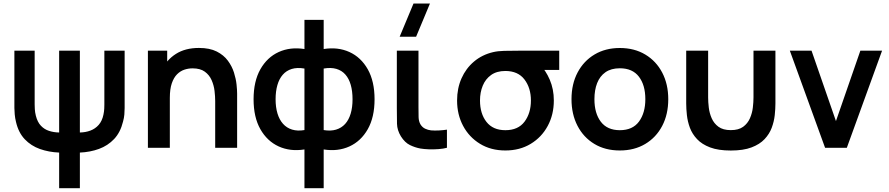

<svg xmlns="http://www.w3.org/2000/svg" viewBox="-20 -822 4946 1068"><path d="M309 225V26.7Q251.4 24.3 202 6.8Q152.6 -10.8 117.7 -47.5Q82.8 -84.2 69 -143.7Q63.8 -164.2 61.9 -185.8Q60 -207.3 60 -221.3V-540H172.8V-240.8Q172.8 -231.8 173.7 -214.8Q174.5 -197.8 179.5 -178Q188.5 -142.5 207.6 -122.5Q226.7 -102.4 252.8 -94Q278.9 -85.5 309 -85V-540H424.3V-85Q455.7 -85.5 482.8 -95.6Q510 -105.8 529.1 -127.5Q548.2 -149.2 555.5 -184.7Q559.2 -202.3 559.9 -218.1Q560.5 -233.8 560.5 -240.8V-540H673.3V-221.3Q673.3 -204 671.7 -185Q670.1 -165.9 664.3 -145.3Q649.8 -85.8 614.9 -48.8Q579.9 -11.7 530.7 6.3Q481.4 24.3 424.3 26.7V225Z M1177 0V-260.2Q1177 -285.2 1173.4 -316.2Q1169.8 -347.2 1157.2 -376Q1144.6 -404.8 1119.3 -423.3Q1094.1 -441.8 1050.8 -441.8Q1028 -441.8 1005.5 -434.4Q983.1 -426.9 964.9 -408.8Q946.8 -390.7 935.7 -358.8Q924.7 -326.8 924.7 -277.5L853.2 -308.2Q853.2 -376.9 879.9 -433Q906.7 -489.2 958.6 -522.2Q1010.5 -555.3 1086.7 -555.3Q1146.4 -555.3 1185.5 -535.5Q1224.5 -515.7 1247.5 -484.5Q1270.5 -453.4 1281.5 -418.4Q1292.5 -383.3 1295.8 -352Q1299 -320.8 1299 -301.5V0ZM802.7 0V-540H910V-372.5H924.7V0Z M1673.5 225V9.3Q1594.5 21.8 1530.2 -7.5Q1466 -36.9 1428.2 -103.5Q1390.5 -170.1 1390.5 -269.8Q1390.5 -369.6 1428.2 -436.5Q1466 -503.3 1530.2 -532.6Q1594.5 -561.8 1673.5 -549.3V-711.5H1780.5V-549.3Q1859.5 -561.8 1923.8 -532.6Q1988 -503.3 2025.8 -436.5Q2063.5 -369.6 2063.5 -269.8Q2063.5 -170.1 2025.8 -103.5Q1988 -36.9 1923.8 -7.5Q1859.5 21.8 1780.5 9.3V225ZM1673.5 -98.5V-440.7Q1633 -447.7 1602.8 -438.4Q1572.6 -429.1 1552.8 -406.2Q1532.9 -383.4 1523 -348.8Q1513 -314.1 1513 -269.8Q1513 -225.6 1523.4 -191Q1533.8 -156.3 1554.2 -133.4Q1574.7 -110.4 1604.7 -101.2Q1634.7 -92 1673.5 -98.5ZM1780.5 -98.5Q1819.3 -92 1849.3 -101Q1879.3 -110 1899.8 -132.5Q1920.2 -155.1 1930.6 -189.9Q1941 -224.8 1941 -269.8Q1941 -315.3 1931 -350Q1921.1 -384.7 1901.2 -407.3Q1881.4 -429.9 1851.2 -438.8Q1821 -447.7 1780.5 -440.7Z M2294.5 -617.5H2203L2280.2 -802.5H2371.7ZM2318.6 4.2Q2289 -1.2 2260.5 -15Q2231.9 -28.8 2209.9 -63.8Q2189.2 -97.8 2188.3 -133.6Q2187.4 -169.4 2187.4 -220.7V-540H2307.8V-227.3Q2307.8 -194 2308.4 -170.5Q2309.1 -147 2318.8 -130.2Q2329 -113.7 2344.9 -106.1Q2360.8 -98.6 2377.8 -96.8Q2397.8 -95.2 2421.3 -96.4Q2444.8 -97.6 2466.1 -100.8V0Q2445.9 5.6 2418.6 7.5Q2391.2 9.5 2364.5 8.5Q2337.7 7.4 2318.6 4.2Z M2791.2 15Q2710.6 15 2650.1 -22Q2589.6 -58.9 2556 -121.9Q2522.5 -184.8 2522.5 -263Q2522.5 -330.5 2547.1 -386.1Q2571.7 -441.7 2616.7 -479.6Q2661.7 -517.6 2722.8 -532Q2749.2 -538.2 2784.1 -539.1Q2819 -540 2864.5 -540H3090.7V-433H2952.7L2980.5 -465.3Q3015.2 -431.6 3038 -378.7Q3060.7 -325.8 3060.7 -263Q3060.7 -184.4 3026.7 -121.5Q2992.8 -58.5 2932 -21.8Q2871.3 15 2791.2 15ZM2791.2 -97.8Q2862.2 -97.8 2897.7 -145.2Q2933.2 -192.5 2933.2 -263Q2933.2 -332.9 2897.3 -380Q2861.4 -427.1 2791.2 -427.2Q2742.9 -427.2 2711.7 -404.8Q2680.4 -382.4 2665.2 -345.2Q2650 -308 2650 -263Q2650 -189.8 2686.1 -143.8Q2722.2 -97.8 2791.2 -97.8Z M3427.7 15Q3346.4 15 3286 -21.5Q3225.6 -58 3192.3 -122.3Q3159 -186.6 3159 -270.2Q3159 -354.8 3193 -419Q3227 -483.2 3287.5 -519.1Q3347.9 -555 3427.7 -555Q3509 -555 3569.6 -518.5Q3630.2 -482.1 3663.7 -417.9Q3697.2 -353.7 3697.2 -270.2Q3697.2 -185.9 3663.5 -121.7Q3629.8 -57.4 3569.1 -21.2Q3508.4 15 3427.7 15ZM3427.7 -97.8Q3499.2 -97.8 3534.5 -146Q3569.7 -194.2 3569.7 -270.2Q3569.7 -348.6 3534 -395.4Q3498.3 -442.2 3427.7 -442.2Q3379.2 -442.2 3348 -420.3Q3316.8 -398.5 3301.6 -359.8Q3286.5 -321.2 3286.5 -270.2Q3286.5 -191.4 3322.3 -144.6Q3358.2 -97.8 3427.7 -97.8Z M3797 -246.8V-540H3919V-279.8Q3919 -254.8 3922.6 -223.8Q3926.2 -192.8 3938.8 -164Q3951.4 -135.2 3976.7 -116.7Q4001.9 -98.2 4045.2 -98.2Q4088.4 -98.2 4113.7 -116.7Q4138.9 -135.2 4151.5 -164Q4164.1 -192.8 4167.7 -223.8Q4171.3 -254.8 4171.3 -279.8V-540H4293.3V-246.8Q4293.3 -216.8 4289.5 -181.3Q4285.6 -145.8 4272.7 -111.2Q4259.8 -76.6 4232.9 -48Q4205.9 -19.3 4160.4 -2Q4114.9 15.3 4045.2 15.3Q3975.4 15.3 3929.9 -2Q3884.4 -19.3 3857.5 -48Q3830.5 -76.6 3817.6 -111.2Q3804.8 -145.8 3800.9 -181.3Q3797 -216.8 3797 -246.8Z M4569.5 0 4373.5 -540H4494.2L4630 -148.5L4765.7 -540H4886.5L4690.5 0Z"/></svg>

Font: Manrope ExtraLight
Style: Regular
Weight: 200
Designer: Mikhail Sharanda
Foundry: Mikhail Sharanda
Version: Version 4.505